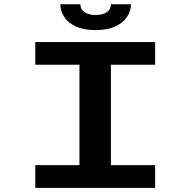

<svg xmlns="http://www.w3.org/2000/svg" viewBox="-20 -902 915 922"><path d="M149.5 0V-109H361.5V-591H149.5V-700H725V-591H512.5V-109H725V0ZM438.5 -757.5Q380.5 -757.5 343 -775.5Q305.5 -793.5 287.5 -822Q269.5 -850.5 269.5 -881.5H366Q366 -857 386.5 -843.5Q407 -830 439.5 -830Q472.5 -830 492.5 -843.5Q512.5 -857 512.5 -881.5H609Q609 -850.5 590.8 -822Q572.5 -793.5 534.5 -775.5Q496.5 -757.5 438.5 -757.5Z"/></svg>

Font: Trispace SemiExpanded SemiBold
Style: Regular
Weight: 600
Width: 6
Designer: Tyler Finck
Foundry: Etcetera Type Company
Version: Version 1.210; ttfautohint (v1.8.3)